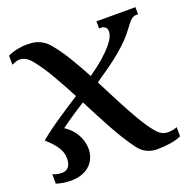

<svg xmlns="http://www.w3.org/2000/svg" viewBox="-130 -655 977 990"><g transform="rotate(-20 358.5 -160.0)"><path d="M121.1 -433.6Q104 -454.1 88.4 -461.7Q72.8 -469.2 58.6 -469.2Q45.9 -469.2 34.9 -465.1Q23.9 -460.9 14.6 -456.5V-506.8Q41 -518.6 67.6 -523.9Q94.2 -529.3 114.7 -529.3Q128.4 -529.3 143.6 -528.3Q158.7 -527.3 174.6 -522.5Q190.4 -517.6 207 -507.1Q223.6 -496.6 239.7 -477.5Q273.9 -437 307.6 -381.6Q341.3 -326.2 374.5 -263.7Q424.3 -298.8 456.5 -327.4Q488.8 -356 507.8 -378.7Q526.9 -401.4 534.2 -418.5Q541.5 -435.5 541.5 -447.8Q541.5 -464.4 532 -471.9Q522.5 -479.5 513.7 -479.5H498.5V-518.6H712.4V-479.5H698.2Q688 -479.5 675 -469.2Q662.1 -459 641.1 -429.2Q621.6 -401.9 597.2 -376.7Q572.8 -351.6 542.7 -326.4Q512.7 -301.3 476.6 -275.4Q440.4 -249.5 397.5 -220.2Q423.3 -170.4 448.7 -120.8Q474.1 -71.3 498.5 -26.9Q522.9 17.6 546.6 54.9Q570.3 92.3 593.3 117.7Q605 130.9 619.4 137.9Q633.8 145 652.3 145Q673.3 145 700.7 135.7V186Q674.3 197.8 638.9 203.1Q603.5 208.5 566.4 208.5Q539.1 208.5 512.7 196.5Q486.3 184.6 465.8 156.7Q443.4 127 421.1 91.1Q398.9 55.2 377 15.6Q355 -23.9 333.3 -65.9Q311.5 -107.9 290 -149.9Q272 -138.7 255.9 -128.2Q239.7 -117.7 223.6 -106.9Q207.5 -96.2 190.4 -84.2Q173.3 -72.3 153.8 -58.1Q173.8 -45.4 189.2 -29.1Q204.6 -12.7 214.8 5.9Q225.1 24.4 230.5 44.4Q235.8 64.5 235.8 84Q235.8 108.4 227.3 131.1Q218.8 153.8 201.4 170.9Q184.1 188 157.5 198.2Q130.9 208.5 94.7 208.5Q72.8 208.5 53 205.1Q33.2 201.7 15.1 196.3V144Q33.7 152.3 45.2 153.6Q56.6 154.8 64 154.8Q79.1 154.8 89.1 149.2Q99.1 143.6 104.5 134.8Q109.9 126 112.1 115Q114.3 104 114.3 92.8Q114.3 74.7 108.9 58.8Q103.5 43 93.5 28.1Q83.5 13.2 69.3 -1.7Q55.2 -16.6 37.6 -32.7Q90.3 -75.7 149.2 -115.2Q208 -154.8 267.6 -192.9Q231 -262.7 194.8 -325.2Q158.7 -387.7 121.1 -433.6Z"/></g></svg>

Font: Arian AMU Serif
Style: Bold
Weight: 700
Designer: Ruben Hakobyan (Tarumian)
Foundry: Ruben Hakobyan (Tarumian)
Version: Version 1.002